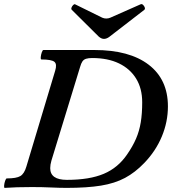

<svg xmlns="http://www.w3.org/2000/svg" viewBox="-30 -909 836 933"><path d="M-7 4Q-11 4 -10 -7.5Q-9 -19 -5 -30.5Q-1 -42 3 -42Q50 -42 69 -53.5Q88 -65 98 -99L238 -565Q248 -597 234.5 -608.5Q221 -620 171 -620Q167 -620 168 -631.5Q169 -643 173 -654.5Q177 -666 181 -666H429Q599 -666 692.5 -594.5Q786 -523 786 -392Q786 -317 756.5 -246Q727 -175 671 -117Q627 -71 577.5 -44.5Q528 -18 460.5 -7Q393 4 294 4Q260 4 217.5 2Q175 0 125 0Q85 0 53 1Q21 2 -7 4ZM295 -35Q405 -35 474.5 -64.5Q544 -94 588 -159Q615 -198 631 -235Q647 -272 654 -314.5Q661 -357 661 -412Q661 -479 631.5 -527Q602 -575 548 -601Q494 -627 418 -627Q400 -627 388.5 -623.5Q377 -620 370.5 -610.5Q364 -601 359 -583L220 -129Q217 -119 215.5 -109.5Q214 -100 214 -92Q214 -35 295 -35ZM475 -720Q463 -720 450 -731L319 -861Q315 -865 317.5 -872Q320 -879 325.5 -884.5Q331 -890 335 -888L467 -823Q472 -821 476.5 -820Q481 -819 486 -819Q497 -819 506 -823L653 -888Q659 -891 665 -885.5Q671 -880 673.5 -872.5Q676 -865 671 -861L500 -729Q487 -720 475 -720Z"/></svg>

Font: Junicode VF
Style: Italic
Weight: 400
Italic angle: -11°
Designer: Peter S. Baker
Version: Version 2.209